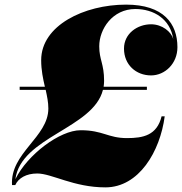

<svg xmlns="http://www.w3.org/2000/svg" viewBox="-20 -780 787 830"><path d="M158 -520C158 -476.5 166 -439.5 174 -405H65V-391.5H177.5C183.5 -364 189 -338 189 -311C189 -187 23 -119 32 20H46C59.5 -10 93.5 -30 141 -30C204 -30 298.5 30 435.5 30C581 30 672 -125.5 692 -277H678.5C658.5 -195 599 -183 529 -183C446.5 -183 425.5 -217 328.5 -217C238.5 -217 98.5 -111.5 46.5 -5.5C70.5 -188.5 383 -224 425 -391.5H615V-405H428C429 -413 430 -421.5 430 -430C430 -505 409 -521 409 -580C409 -654 466 -741 565 -741C645 -741 715.5 -698 729 -611.5C720 -643 681 -675 633 -675C574 -675 516 -635 516 -570C516 -500 568 -454 633 -454C693 -454 747 -505 747 -576C747 -678 687 -760 525 -760C344 -760 158 -670 158 -520Z"/></svg>

Font: Bodoni* 16pt Fatface
Style: Italic
Weight: 900
Italic angle: -13°
Version: Version 2.3